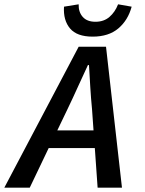

<svg xmlns="http://www.w3.org/2000/svg" viewBox="-53 -871 673 891"><path d="M261 -366 213 -266H381L374 -365Q369 -416 366 -466.5Q363 -517 360 -569H355Q331 -518 308.5 -468Q286 -418 261 -366ZM-33 0 312 -654H439L513 0H400L387 -184H173L85 0ZM377 -701Q304 -701 272 -739Q240 -777 244 -840L312 -851Q311 -815 331 -792.5Q351 -770 390 -770Q429 -770 455 -792.5Q481 -815 495 -851L558 -840Q541 -777 496 -739Q451 -701 377 -701Z"/></svg>

Font: Source Code Pro Semibold
Style: Italic
Weight: 600
Italic angle: -11°
Monospace: yes
Designer: Paul D. Hunt, Teo Tuominen
Foundry: Adobe Systems Incorporated
Version: Version 1.050;PS 1.000;hotconv 16.6.51;makeotf.lib2.5.65220